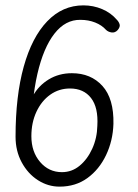

<svg xmlns="http://www.w3.org/2000/svg" viewBox="-20 -695 514 716"><path d="M202 1Q159 1 121.5 -23Q84 -47 61 -89.5Q38 -132 38 -185Q38 -337 68.5 -446.5Q99 -556 156 -615.5Q213 -675 291 -675Q328 -675 361 -661Q394 -647 416 -621Q423 -614 426 -604.5Q429 -595 419 -583Q409 -572 396 -574Q383 -576 375 -584Q360 -601 335 -611Q310 -621 280 -621Q224 -622 183 -569.5Q142 -517 119.5 -419.5Q97 -322 97 -187Q97 -129 129.5 -91Q162 -53 211 -53Q248 -53 277 -77Q306 -101 324 -140.5Q342 -180 343 -226Q347 -294 319.5 -329.5Q292 -365 241 -365Q200 -365 167.5 -342Q135 -319 116 -278.5Q97 -238 97 -187L81 -249Q81 -298 102.5 -337Q124 -376 162 -399Q200 -422 248 -422Q319 -422 362 -374.5Q405 -327 403 -233Q401 -170 375.5 -116.5Q350 -63 306 -31Q262 1 202 1Z"/></svg>

Font: Edu SA Beginner
Style: Regular
Weight: 400
Designer: Tina and Corey Anderson
Foundry: Google for Education
Version: Version 1.003